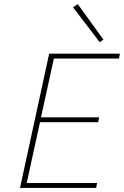

<svg xmlns="http://www.w3.org/2000/svg" viewBox="-20 -921 608 941"><path d="M244 -634 181 -346H466L461 -322H176L111 -24H456L451 0H78L221 -658H568L563 -634ZM338 -885 361 -901 487 -727 469 -714Z"/></svg>

Font: Ysabeau Extralight
Style: Italic
Weight: 200
Italic angle: -12°
Designer: Christian Thalmann (Catharsis Fonts)
Version: Version 0.003